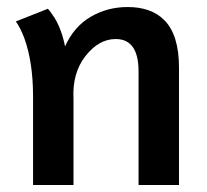

<svg xmlns="http://www.w3.org/2000/svg" viewBox="-20 -526 589 546"><path d="M189 -244V0H74V-252Q74 -349 49 -418Q38 -447 25 -465L116 -501Q124 -493 136 -474Q156 -440 165 -394Q190 -450 237.5 -478Q285 -506 343 -506Q410 -506 447 -469Q489 -427 489 -334V0H374V-323Q374 -415 309 -415Q261 -415 223 -366.5Q185 -318 189 -244Z"/></svg>

Font: Amaranth
Style: Regular
Weight: 400
Designer: Gesine Todt
Foundry: Gesine Todt
Version: Version 1.000